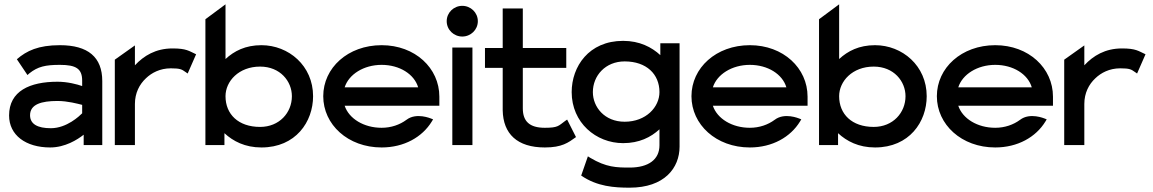

<svg xmlns="http://www.w3.org/2000/svg" viewBox="-20 -671 5332 888"><path d="M22 -137C22 -46 99 11 212 11C281 11 338 -25 367 -48V0H453V-296C453 -407 387 -462 257 -462C157 -462 103 -436 58 -397L107 -324L116 -332C155 -363 190 -371 257 -371C332 -371 360 -353 360 -298V-273C337 -281 293 -293 246 -293C118 -293 22 -250 22 -137ZM119 -138C119 -189 172 -204 246 -204C293 -204 340 -191 360 -186V-147C348 -135 289 -78 215 -78C154 -78 119 -97 119 -138Z M511 0H604V-190C604 -241 625 -281 655 -309C681 -334 720 -355 770 -355C814 -355 821 -350 838 -338L848 -331L887 -420C854 -435 843 -447 778 -447C700 -447 645 -413 604 -369V-461L511 -395Z M930 0H1018V-55C1058 -18 1113 11 1189 11C1348 11 1428 -108 1428 -226C1428 -367 1315 -462 1189 -462C1115 -462 1063 -435 1023 -398V-651L930 -582ZM1023 -226C1023 -295 1084 -363 1183 -363C1276 -363 1330 -295 1330 -226C1330 -150 1272 -84 1183 -84C1082 -84 1023 -143 1023 -226Z M1475 -226C1475 -95 1589 11 1745 11C1849 11 1933 -37 1977 -109L1983 -119L1973 -123C1972 -123 1906 -152 1860 -117C1829 -94 1789 -80 1745 -80C1663 -80 1594 -122 1574 -182H2012V-224C2012 -356 1900 -462 1745 -462C1589 -462 1475 -357 1475 -226ZM1574 -267C1593 -327 1662 -371 1745 -371C1828 -371 1896 -328 1914 -267Z M2046 -573C2046 -533 2079 -502 2118 -502C2157 -502 2190 -533 2190 -573C2190 -613 2157 -644 2118 -644C2079 -644 2046 -613 2046 -573ZM2072 0H2165V-451H2072Z M2223 -357H2305V-161C2307 -52 2372 11 2500 11C2579 11 2608 -11 2644 -37L2603 -118L2593 -111C2563 -89 2561 -80 2500 -80C2429 -80 2398 -110 2398 -170V-357H2599V-449H2398V-632H2305V-449H2223Z M2624 -245C2624 -104 2736 -9 2862 -9C2936 -9 2990 -36 3030 -73V1C3030 67 2979 104 2892 104C2831 104 2784 103 2710 59L2699 52L2668 141C2742 192 2822 197 2892 197C3053 197 3123 106 3123 7V-471H3034V-416C2994 -453 2938 -482 2862 -482C2703 -482 2624 -363 2624 -245ZM2722 -245C2722 -321 2780 -387 2869 -387C2970 -387 3030 -328 3030 -245C3030 -176 2968 -108 2869 -108C2776 -108 2722 -176 2722 -245Z M3178 -226C3178 -95 3292 11 3448 11C3552 11 3636 -37 3680 -109L3686 -119L3676 -123C3675 -123 3609 -152 3563 -117C3532 -94 3492 -80 3448 -80C3366 -80 3297 -122 3277 -182H3715V-224C3715 -356 3603 -462 3448 -462C3292 -462 3178 -357 3178 -226ZM3277 -267C3296 -327 3365 -371 3448 -371C3531 -371 3599 -328 3617 -267Z M3768 0H3856V-55C3896 -18 3951 11 4027 11C4186 11 4266 -108 4266 -226C4266 -367 4153 -462 4027 -462C3953 -462 3901 -435 3861 -398V-651L3768 -582ZM3861 -226C3861 -295 3922 -363 4021 -363C4114 -363 4168 -295 4168 -226C4168 -150 4110 -84 4021 -84C3920 -84 3861 -143 3861 -226Z M4313 -226C4313 -95 4427 11 4583 11C4687 11 4771 -37 4815 -109L4821 -119L4811 -123C4810 -123 4744 -152 4698 -117C4667 -94 4627 -80 4583 -80C4501 -80 4432 -122 4412 -182H4850V-224C4850 -356 4738 -462 4583 -462C4427 -462 4313 -357 4313 -226ZM4412 -267C4431 -327 4500 -371 4583 -371C4666 -371 4734 -328 4752 -267Z M4902 0H4995V-190C4995 -241 5016 -281 5046 -309C5072 -334 5111 -355 5161 -355C5205 -355 5212 -350 5229 -338L5239 -331L5278 -420C5245 -435 5234 -447 5169 -447C5091 -447 5036 -413 4995 -369V-461L4902 -395Z"/></svg>

Font: Charger Sport
Style: BdExt
Weight: 700
Designer: Jasper
Foundry: Cannot Into Space Fonts
Version: Version 1.1